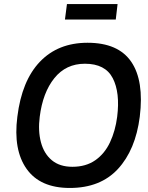

<svg xmlns="http://www.w3.org/2000/svg" viewBox="-20 -922 734 952"><path d="M312 -902H563L554 -825H302ZM66 -343Q88 -522 178 -616Q268 -710 414 -710Q566 -710 630.5 -616Q695 -522 673 -343Q652 -179 565 -84.5Q478 10 326 10Q179 10 112 -84.5Q45 -179 66 -343ZM339 -95Q406 -95 452.5 -127.5Q499 -160 525.5 -216.5Q552 -273 561 -343Q576 -463 539 -534.5Q502 -606 401 -606Q307 -606 249.5 -534.5Q192 -463 177 -343Q168 -273 183 -216.5Q198 -160 237 -127.5Q276 -95 339 -95Z"/></svg>

Font: Haskoy SemiBold
Style: Italic
Weight: 600
Designer: Ertekin Erdin
Foundry: Ertekin Erdin
Version: Version 2.000; ttfautohint (v1.8.4.7-5d5b)